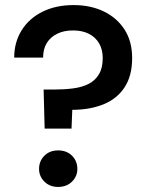

<svg xmlns="http://www.w3.org/2000/svg" viewBox="-20 -732 585 757"><path d="M156 -225 152 -379H195Q234 -379 268.5 -383.5Q303 -388 329 -401Q355 -414 370 -439Q385 -464 385 -503Q385 -537 370.5 -561.5Q356 -586 330 -599Q304 -612 268 -612Q232 -612 205.5 -599Q179 -586 164.5 -562.5Q150 -539 150 -505H36Q36 -565 65 -612Q94 -659 147 -685.5Q200 -712 270 -712Q337 -712 389 -687Q441 -662 471 -615.5Q501 -569 501 -503Q501 -433 471 -387.5Q441 -342 387.5 -320.5Q334 -299 265 -299L262 -225ZM209 5Q176 5 155 -16Q134 -37 134 -66Q134 -97 155 -118Q176 -139 209 -139Q243 -139 264 -118Q285 -97 285 -66Q285 -37 264 -16Q243 5 209 5Z"/></svg>

Font: DM Sans 12pt SemiBold
Style: Regular
Weight: 600
Version: Version 4.004;gftools[0.9.30]